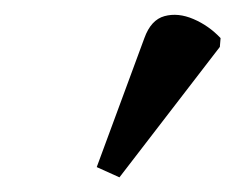

<svg xmlns="http://www.w3.org/2000/svg" viewBox="-20 -745 321 262"><path d="M143 -503 112 -517 177 -693Q186 -718 204.5 -723Q223 -728 244 -719Q265 -710 281 -693L280 -681Z"/></svg>

Font: Noto Serif SemiCondensed
Style: Italic
Weight: 400
Width: 4
Italic angle: -12°
Designer: Monotype Design Team
Foundry: Monotype Imaging Inc.
Version: Version 2.013